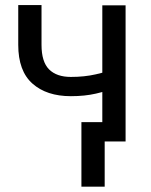

<svg xmlns="http://www.w3.org/2000/svg" viewBox="-20 -549 584 745"><path d="M467.3 -528.3V0H377V-528.3ZM436.5 -285.6V-211.4Q395.5 -195.8 352.3 -185.8Q309.1 -175.8 254.9 -175.8Q161.1 -175.8 106 -224.6Q50.8 -273.4 50.8 -375V-529.3H141.1V-375Q141.1 -309.1 170.4 -279.8Q199.7 -250.5 254.9 -250.5Q307.6 -250.5 351.3 -260.5Q395 -270.5 436.5 -285.6ZM386.2 -75.2V175.3H295.9V-75.2Z"/></svg>

Font: RobotoDEMO
Style: Regular
Weight: 400
Designer: Christian Robertson
Foundry: Google
Version: Version 2.136